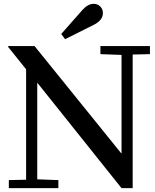

<svg xmlns="http://www.w3.org/2000/svg" viewBox="-20 -980 807 1000"><path d="M23 -740H160L611 -182H613V-694L503 -698V-740H761V-698L671 -696V0H613L176 -547H174V-46L284 -42V0H26V-42L116 -44V-619L22 -736ZM319 -776 299 -803 410 -929Q438 -960 468 -960Q489 -960 502.5 -946Q516 -932 516 -912Q516 -874 467 -850Z"/></svg>

Font: Minipax
Style: Regular
Weight: 400
Designer: Raphaël Ronot
Foundry: Velvetyne Type Foundry
Version: Version 1.000